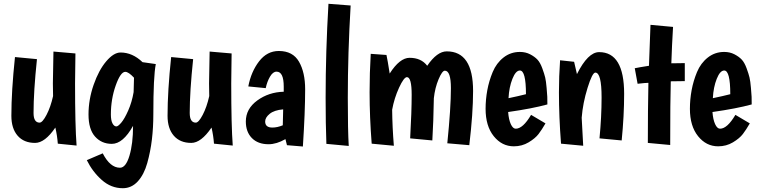

<svg xmlns="http://www.w3.org/2000/svg" viewBox="-20 -751 4002 1013"><path d="M262 -479 378 -469Q378 -444 377 -392Q376 -340 376 -311Q376 -88 384 17L285 7Q282 -35 272 -78Q217 3 165 3Q106 3 73 -35Q40 -73 40 -140Q40 -270 59 -450L175 -439Q157 -268 157 -155Q157 -104 189 -104Q204 -104 225.5 -145Q247 -186 260 -244Q259 -266 259 -311Q259 -326 262 -479Z M613 134Q644 134 663 70.5Q682 7 682 -87Q629 8 570 8Q516 8 481.5 -30.5Q447 -69 447 -147Q447 -226 474 -303.5Q501 -381 540.5 -427.5Q580 -474 616 -474Q679 -474 732 -423L802 -413Q789 -348 789 -148Q789 -79 781.5 -15.5Q774 48 757 109Q740 170 707 206Q674 242 628 242Q566 242 517 198.5Q468 155 438 94L522 58Q561 134 613 134ZM685 -265 687 -341Q658 -372 641 -372Q616 -372 590.5 -300Q565 -228 565 -147Q565 -116 573.5 -100Q582 -84 594 -84Q603 -84 620 -104Q637 -124 656.5 -168Q676 -212 685 -265Z M1086 -479 1202 -469Q1202 -444 1201 -392Q1200 -340 1200 -311Q1200 -88 1208 17L1109 7Q1106 -35 1096 -78Q1041 3 989 3Q930 3 897 -35Q864 -73 864 -140Q864 -270 883 -450L999 -439Q981 -268 981 -155Q981 -104 1013 -104Q1028 -104 1049.5 -145Q1071 -186 1084 -244Q1083 -266 1083 -311Q1083 -326 1086 -479Z M1382 -286 1290 -295Q1305 -373 1347 -427.5Q1389 -482 1451 -482Q1525 -482 1557.5 -425.5Q1590 -369 1590 -280Q1590 -161 1578 22L1494 15L1486 -17Q1439 10 1397 10Q1341 10 1309 -22.5Q1277 -55 1277 -110Q1277 -177 1337.5 -221Q1398 -265 1477 -267V-294Q1477 -373 1439 -373Q1420 -373 1404.5 -346.5Q1389 -320 1382 -286ZM1472 -90 1474 -174Q1427 -170 1403 -150.5Q1379 -131 1379 -110Q1379 -78 1417 -78Q1443 -78 1472 -90Z M1713 -731 1830 -722Q1815 -469 1815 -235Q1815 -63 1820 19L1702 8Q1698 -96 1698 -235Q1698 -479 1713 -731Z M1936 -467 2019 -461Q2025 -434 2036 -363Q2089 -446 2141 -446Q2202 -446 2234 -404Q2286 -480 2337 -480Q2476 -480 2476 -271Q2476 -153 2456 15L2340 5Q2359 -182 2359 -286Q2359 -378 2327 -378Q2313 -378 2294 -333Q2275 -288 2269 -233Q2267 -108 2261 -10L2144 -21Q2152 -162 2152 -251Q2152 -344 2127 -344Q2111 -344 2085.5 -288.5Q2060 -233 2049 -172Q2050 -80 2058 18L1941 7Q1930 -134 1930 -264Q1930 -366 1936 -467Z M2868 -200Q2788 -178 2661 -160Q2664 -120 2675 -96Q2686 -72 2701 -72Q2739 -72 2782 -145L2858 -100Q2839 -67 2821.5 -44Q2804 -21 2769 0Q2734 21 2691 21Q2628 21 2585 -32.5Q2542 -86 2542 -177Q2542 -226 2551 -275Q2560 -324 2579.5 -371Q2599 -418 2636.5 -447.5Q2674 -477 2723 -477Q2753 -477 2777 -464.5Q2801 -452 2815.5 -436.5Q2830 -421 2841 -391Q2852 -361 2856.5 -342Q2861 -323 2864 -287Q2867 -251 2867.5 -240.5Q2868 -230 2868 -200ZM2723 -379Q2701 -379 2683.5 -335Q2666 -291 2663 -233Q2716 -244 2755 -254Q2755 -379 2723 -379Z M2935 -433 3009 -425Q3011 -417 3024 -360Q3082 -476 3141 -476Q3273 -476 3273 -256Q3273 -140 3260 -10L3143 -21Q3154 -135 3154 -237Q3154 -368 3121 -368Q3105 -368 3080 -287.5Q3055 -207 3049 -130Q3051 -89 3057 18L2940 7Q2929 -134 2929 -264Q2929 -348 2935 -433Z M3344 -309 3329 -391Q3353 -396 3404 -404Q3406 -478 3412 -620L3531 -609Q3525 -510 3522 -417Q3547 -418 3593 -418V-323Q3545 -323 3519 -322Q3516 -222 3516 14L3398 3Q3398 -172 3401 -314Q3386 -314 3344 -309Z M3946 -200Q3866 -178 3739 -160Q3742 -120 3753 -96Q3764 -72 3779 -72Q3817 -72 3860 -145L3936 -100Q3917 -67 3899.5 -44Q3882 -21 3847 0Q3812 21 3769 21Q3706 21 3663 -32.5Q3620 -86 3620 -177Q3620 -226 3629 -275Q3638 -324 3657.5 -371Q3677 -418 3714.5 -447.5Q3752 -477 3801 -477Q3831 -477 3855 -464.5Q3879 -452 3893.5 -436.5Q3908 -421 3919 -391Q3930 -361 3934.5 -342Q3939 -323 3942 -287Q3945 -251 3945.5 -240.5Q3946 -230 3946 -200ZM3801 -379Q3779 -379 3761.5 -335Q3744 -291 3741 -233Q3794 -244 3833 -254Q3833 -379 3801 -379Z"/></svg>

Font: Boogaloo
Style: Regular
Weight: 400
Designer: John Vargas Beltran
Foundry: John Vargas Beltran
Version: Version 1.001